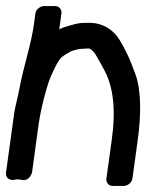

<svg xmlns="http://www.w3.org/2000/svg" viewBox="-42 -574 484 635"><path d="M30 21C55 26 63 0 64 -4L86 -165C91 -198 99 -235 111 -277C122 -314 127 -325 142 -355C150 -372 160 -383 162 -385C165 -388 192 -405 197 -406C216 -411 213 -412 238 -413C258 -414 253 -416 270 -400C273 -397 292 -362 302 -344C333 -287 342 -212 327 -107L310 16C308 27 315 41 331 41H367C378 41 394 32 396 16L413 -107C425 -192 426 -276 405 -331C401 -341 397 -351 394 -360C383 -389 368 -418 354 -441C335 -473 305 -492 273 -497C262 -499 249 -499 228 -498C211 -497 196 -491 187 -489C175 -486 166 -483 154 -477C155 -483 156 -491 157 -499L161 -529C163 -540 156 -554 140 -554H104C93 -554 77 -545 75 -529L71 -499C61 -424 38 -365 21 -275C17 -252 9 -226 5 -200L-22 -4C-25 17 -7 22 2 21L16 19C18 19 23 20 26 20C27 20 28 21 30 21Z"/></svg>

Font: Reckless Catfish
Style: HeavyIt
Weight: 400
Foundry: Cannot Into Space Fonts
Version: Version 0.2894